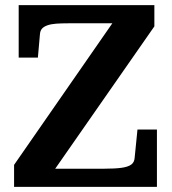

<svg xmlns="http://www.w3.org/2000/svg" viewBox="-20 -730 670 750"><path d="M246 -639Q219 -639 199 -637.5Q179 -636 165 -631Q151 -626 144 -618Q137 -610 136 -596L128 -505H53V-710H583V-627L156 -14L129 -71H388Q429 -71 454.5 -74.5Q480 -78 492.5 -87Q505 -96 506 -114L517 -224H593V0H35V-86L450 -684L476 -639Z"/></svg>

Font: Roboto Serif 28pt SemiBold
Style: Regular
Weight: 600
Designer: Greg Gazdowicz
Foundry: Commercial Type
Version: Version 1.008